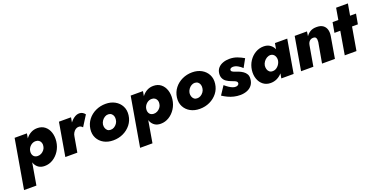

<svg xmlns="http://www.w3.org/2000/svg" viewBox="-37 -1448 4885 2495"><g transform="rotate(-20 2405.0 -200.0)"><path d="M157 220 273 -460H103L-14 220ZM596 -230Q604 -298 585.5 -354.5Q567 -411 525 -444.5Q483 -478 421 -478Q374 -478 335.5 -458Q297 -438 268.5 -403Q240 -368 222 -324Q204 -280 197 -230Q191 -183 195.5 -139Q200 -95 217.5 -59.5Q235 -24 267 -3Q299 18 348 18Q409 18 462 -14.5Q515 -47 551 -103Q587 -159 596 -230ZM417 -231Q414 -204 396.5 -181.5Q379 -159 355 -146.5Q331 -134 304 -135Q286 -136 271.5 -142.5Q257 -149 247.5 -162Q238 -175 234.5 -192Q231 -209 234 -229Q237 -250 247.5 -268Q258 -286 273.5 -299.5Q289 -313 307.5 -320Q326 -327 345 -326Q371 -326 388.5 -313Q406 -300 414 -278.5Q422 -257 417 -231Z M883 -460H716L637 0H803ZM986 -284 1078 -430Q1065 -448 1045.5 -460Q1026 -472 1000 -472Q961 -472 923 -444Q885 -416 857.5 -372.5Q830 -329 821 -281L840 -212Q843 -238 857 -261Q871 -284 891 -297.5Q911 -311 935 -310Q952 -310 964 -302.5Q976 -295 986 -284Z M1067 -231Q1058 -160 1086.5 -105.5Q1115 -51 1170.5 -20.5Q1226 10 1299 10Q1374 10 1437.5 -20Q1501 -50 1543.5 -104Q1586 -158 1595 -230Q1604 -300 1575.5 -354.5Q1547 -409 1491.5 -440Q1436 -471 1363 -471Q1289 -471 1225 -441Q1161 -411 1119 -357Q1077 -303 1067 -231ZM1241 -230Q1246 -258 1262 -281Q1278 -304 1301.5 -318Q1325 -332 1350 -331Q1376 -330 1393 -316Q1410 -302 1417 -280Q1424 -258 1420 -231Q1417 -203 1400.5 -180Q1384 -157 1361 -143.5Q1338 -130 1311 -131Q1286 -131 1269.5 -145Q1253 -159 1245.5 -181.5Q1238 -204 1241 -230Z M1762 220 1878 -460H1708L1591 220ZM2201 -230Q2209 -298 2190.5 -354.5Q2172 -411 2130 -444.5Q2088 -478 2026 -478Q1979 -478 1940.5 -458Q1902 -438 1873.5 -403Q1845 -368 1827 -324Q1809 -280 1802 -230Q1796 -183 1800.5 -139Q1805 -95 1822.5 -59.5Q1840 -24 1872 -3Q1904 18 1953 18Q2014 18 2067 -14.5Q2120 -47 2156 -103Q2192 -159 2201 -230ZM2022 -231Q2019 -204 2001.5 -181.5Q1984 -159 1960 -146.5Q1936 -134 1909 -135Q1891 -136 1876.5 -142.5Q1862 -149 1852.5 -162Q1843 -175 1839.5 -192Q1836 -209 1839 -229Q1842 -250 1852.5 -268Q1863 -286 1878.5 -299.5Q1894 -313 1912.5 -320Q1931 -327 1950 -326Q1976 -326 1993.5 -313Q2011 -300 2019 -278.5Q2027 -257 2022 -231Z M2264 -231Q2255 -160 2283.5 -105.5Q2312 -51 2367.5 -20.5Q2423 10 2496 10Q2571 10 2634.5 -20Q2698 -50 2740.5 -104Q2783 -158 2792 -230Q2801 -300 2772.5 -354.5Q2744 -409 2688.5 -440Q2633 -471 2560 -471Q2486 -471 2422 -441Q2358 -411 2316 -357Q2274 -303 2264 -231ZM2438 -230Q2443 -258 2459 -281Q2475 -304 2498.5 -318Q2522 -332 2547 -331Q2573 -330 2590 -316Q2607 -302 2614 -280Q2621 -258 2617 -231Q2614 -203 2597.5 -180Q2581 -157 2558 -143.5Q2535 -130 2508 -131Q2483 -131 2466.5 -145Q2450 -159 2442.5 -181.5Q2435 -204 2438 -230Z M2888 -175 2811 -58Q2846 -35 2884 -17Q2922 1 2964 11Q3006 21 3054 21Q3106 20 3147.5 3Q3189 -14 3214.5 -47.5Q3240 -81 3244 -131Q3248 -170 3233 -196.5Q3218 -223 3192 -241Q3166 -259 3134 -272Q3110 -281 3087.5 -288.5Q3065 -296 3051.5 -305.5Q3038 -315 3040 -331Q3042 -343 3054.5 -350Q3067 -357 3084 -357Q3116 -357 3149.5 -338.5Q3183 -320 3209 -294L3272 -408Q3229 -434 3180.5 -452Q3132 -470 3075 -470Q3027 -470 2985.5 -455Q2944 -440 2918 -410.5Q2892 -381 2887 -336Q2883 -297 2897 -268Q2911 -239 2937.5 -221Q2964 -203 2996 -191Q3021 -182 3040 -174Q3059 -166 3068.5 -157Q3078 -148 3077 -133Q3076 -120 3064 -111Q3052 -102 3036 -101Q3016 -99 2992.5 -107.5Q2969 -116 2943 -133Q2917 -150 2888 -175Z M3703 -460 3624 0H3794L3873 -460ZM3301 -231Q3293 -165 3312.5 -110.5Q3332 -56 3374 -23.5Q3416 9 3476 9Q3522 9 3561.5 -9.5Q3601 -28 3631 -61Q3661 -94 3681 -137.5Q3701 -181 3707 -230Q3713 -277 3706.5 -320.5Q3700 -364 3680 -397.5Q3660 -431 3627 -450.5Q3594 -470 3547 -470Q3487 -470 3434 -439Q3381 -408 3345.5 -354Q3310 -300 3301 -231ZM3479 -230Q3484 -258 3501 -282Q3518 -306 3543 -320.5Q3568 -335 3595 -334Q3613 -333 3627 -324.5Q3641 -316 3650 -301.5Q3659 -287 3662.5 -269Q3666 -251 3663 -231Q3659 -210 3648.5 -191Q3638 -172 3622.5 -157Q3607 -142 3588.5 -134Q3570 -126 3550 -127Q3524 -127 3506.5 -142Q3489 -157 3482.5 -181Q3476 -205 3479 -230Z M4237 -280 4187 0H4365L4416 -298Q4424 -348 4412.5 -387Q4401 -426 4368 -449Q4335 -472 4278 -471Q4229 -471 4194.5 -451Q4160 -431 4137 -397L4146 -460H3976L3897 0H4067L4116 -282Q4120 -305 4130 -321Q4140 -337 4156 -346Q4172 -355 4193 -355Q4216 -355 4226 -343.5Q4236 -332 4237.5 -315.5Q4239 -299 4237 -280Z M4500 -460 4475 -320H4799L4824 -460ZM4607 -620 4501 0H4663L4770 -620Z"/></g></svg>

Font: Jost ExtraBold
Style: Italic
Weight: 800
Italic angle: -5°
Version: Version 3.710